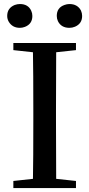

<svg xmlns="http://www.w3.org/2000/svg" viewBox="-20 -956 452 976"><path d="M144.5 -875Q144.5 -834 106.4 -819.3Q93.8 -814.5 81.1 -814.5Q43 -814.5 24.4 -845.7Q16.6 -859.4 16.6 -875Q16.6 -915 54.7 -930.7Q68.4 -935.5 81.1 -935.5Q123 -935.5 138.7 -901.4Q144.5 -888.7 144.5 -875ZM366.2 -737.3V-701.2L265.6 -690.4Q264.6 -592.8 264.6 -393.6V-342.8Q264.6 -144.5 265.6 -46.9L366.2 -36.1V0H47.9V-36.1L147.5 -46.9Q149.4 -144.5 149.4 -342.8V-393.6Q149.4 -592.8 147.5 -690.4L47.9 -701.2V-737.3ZM333 -935.5Q374 -935.5 391.6 -902.3Q397.5 -888.7 397.5 -875Q397.5 -835.9 361.3 -820.3Q347.7 -814.5 333 -814.5Q291 -814.5 274.4 -848.6Q268.6 -861.3 268.6 -875Q268.6 -917 307.6 -930.7Q320.3 -935.5 333 -935.5Z"/></svg>

Font: GenYoMin JP SemiBold
Style: Regular
Weight: 600
Version: Version 1.001;PS 1;hotconv 16.6.51;makeotf.lib2.5.65220 DEVE